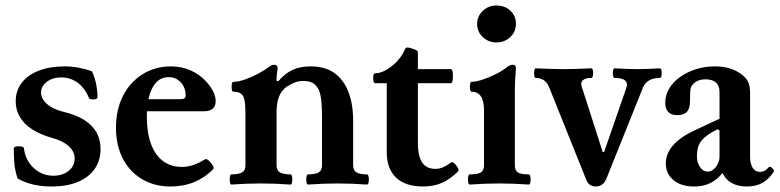

<svg xmlns="http://www.w3.org/2000/svg" viewBox="-20 -666 2830 697"><path d="M167 11Q94 11 44 -18Q40 -29 36.5 -44.5Q33 -60 31.5 -80.5Q30 -101 30 -126Q30 -135 47 -135Q67 -135 67 -127Q70 -99 85 -76.5Q100 -54 123 -41Q146 -28 173 -28Q196 -28 213.5 -36Q231 -44 241 -58Q251 -72 251 -90Q251 -116 229.5 -135.5Q208 -155 167 -166Q125 -178 96 -197Q67 -216 52 -241.5Q37 -267 37 -298Q37 -337 59 -365.5Q81 -394 121 -409.5Q161 -425 215 -425Q241 -425 267 -420Q293 -415 314 -407Q325 -382 329.5 -358.5Q334 -335 334 -314Q334 -305 319 -305Q305 -305 303 -310Q294 -333 279 -350Q264 -367 244.5 -376Q225 -385 203 -385Q171 -385 150 -369Q129 -353 129 -330Q129 -315 139 -301Q149 -287 167.5 -276.5Q186 -266 211 -260Q257 -249 286.5 -230Q316 -211 330.5 -185Q345 -159 345 -125Q345 -83 323.5 -52.5Q302 -22 262.5 -5.5Q223 11 167 11Z M599 11Q540 11 495 -16Q450 -43 425.5 -91Q401 -139 401 -203Q401 -268 426.5 -318Q452 -368 497.5 -396.5Q543 -425 601 -425Q639 -425 673 -410Q707 -395 731 -367Q747 -349 755 -331.5Q763 -314 763 -299Q763 -262 719 -262H478V-306H636Q654 -306 654 -318Q654 -333 649.5 -345.5Q645 -358 636.5 -367Q628 -376 617 -381Q606 -386 592 -386Q573 -386 558.5 -376.5Q544 -367 534 -348.5Q524 -330 518.5 -303.5Q513 -277 513 -244Q513 -185 528 -144Q543 -103 571.5 -81.5Q600 -60 641 -60Q661 -60 681.5 -67Q702 -74 723 -87Q729 -91 737.5 -83.5Q746 -76 752 -66Q758 -56 754 -52Q724 -21 685 -5Q646 11 599 11Z M820 4Q816 4 814.5 -4.9Q813 -13.8 814.5 -23.4Q816 -33 820 -33Q845.9 -33 858.5 -39.9Q871 -46.9 871 -66V-252Q871 -282.8 868 -300.4Q865 -318 855.5 -325.5Q846 -333 827 -333Q823 -333 821.5 -342Q820 -351 821.5 -360Q823 -369 827 -369Q846 -369 871 -378Q896 -387 919 -399.5Q942 -412 955 -422Q961.7 -427.2 966.4 -429.1Q971 -431 975 -431Q988 -431 988 -417.7Q987 -411 986 -404.4Q985 -397.9 984.5 -390.4Q984 -383 984 -372.5L990 -371Q1015 -400 1042.5 -412.5Q1070 -425 1107 -425Q1154 -425 1186 -406Q1218 -387 1238 -348Q1250 -323 1256 -293.5Q1262 -264 1262 -227V-66Q1262 -46.9 1274.5 -39.9Q1287 -33 1312 -33Q1316.6 -33 1318.3 -23.5Q1320 -14 1318.3 -5Q1316.7 4 1312.2 4Q1285.5 2 1258.7 1Q1232 0 1205 0Q1178.3 0 1151.7 1Q1125 2 1098 4Q1094 4 1092.5 -5.1Q1091 -14.2 1092.5 -23.6Q1094 -33 1098 -33Q1123.9 -33 1136.5 -39.9Q1149 -46.9 1149 -66V-173Q1149 -211 1149 -238.5Q1149 -266 1147.5 -286Q1146 -306 1143.5 -319.5Q1141 -333 1136 -342Q1126 -360 1113 -366Q1100 -372 1083 -372Q1061.4 -372 1047.2 -365.5Q1033 -359 1022 -352Q1010 -344 1001.5 -331.5Q993 -319 988.5 -301.1Q984 -283.2 984 -255V-66Q984 -46.9 996.5 -39.9Q1009 -33 1034 -33Q1039 -33 1040.5 -23.4Q1042 -13.8 1040.5 -4.9Q1039 4 1034 4Q1007.3 2 980.7 1Q954 0 927 0Q900 0 873.5 1Q847 2 820 4Z M1516 11Q1452 11 1418 -21Q1384 -53 1384 -114V-364H1342Q1337 -364 1335.5 -373Q1334 -382 1335.5 -391Q1337 -400 1342 -400Q1362 -400 1384.5 -413.5Q1407 -427 1425 -447.5Q1443 -468 1451 -489Q1453 -494 1460 -493.5Q1467 -493 1475 -490Q1483 -488 1490 -484.5Q1497 -481 1497 -476V-415H1617Q1622 -415 1623.5 -402.5Q1625 -390 1623.5 -377Q1622 -364 1617 -364H1497V-146Q1497 -115 1504 -94Q1511 -73 1525 -63Q1539 -53 1560 -53Q1575 -53 1588 -58.5Q1601 -64 1617 -76Q1622 -80 1629.5 -73Q1637 -66 1642 -57Q1647 -48 1643 -44Q1614 -15 1584 -2Q1554 11 1516 11Z M1685 4Q1681 4 1679.5 -5Q1678 -14 1679.5 -23.5Q1681 -33 1685 -33Q1714 -33 1725.5 -40Q1737 -47 1737 -66V-266Q1737 -333 1692 -333Q1688 -333 1686.5 -342Q1685 -351 1686.5 -360Q1688 -369 1692 -369Q1708 -369 1732 -377Q1756 -385 1780 -397Q1804 -409 1820 -422Q1832 -431 1841 -431Q1853 -431 1853 -418Q1851 -391 1850 -375Q1849 -359 1849 -342V-66Q1849 -47 1860 -40Q1871 -33 1899 -33Q1904 -33 1905.5 -23.5Q1907 -14 1905.5 -5Q1904 4 1899 4Q1872 2 1845.5 1Q1819 0 1792 0Q1766 0 1739.5 1Q1713 2 1685 4ZM1782 -512Q1753 -512 1732.5 -531.5Q1712 -551 1712 -579Q1712 -607 1732.5 -626.5Q1753 -646 1782 -646Q1813 -646 1833 -627Q1853 -608 1853 -579Q1853 -551 1832.5 -531.5Q1812 -512 1782 -512Z M2143 11Q2130.6 11 2121.8 5Q2113 -1 2108 -14L1974 -348Q1967 -366 1954.5 -374.5Q1942 -383 1925 -383Q1921 -383 1919.5 -391.8Q1918 -400.5 1919.5 -409.2Q1921 -418 1925 -418Q1951 -417 1975.5 -416Q2000 -415 2025 -415Q2051.1 -415 2076.1 -416Q2101 -417 2126 -418Q2131 -418 2132.5 -409.3Q2134 -400.7 2132.5 -391.8Q2131 -383 2126 -383Q2104 -383 2095 -374Q2086 -365.1 2093 -348L2168 -114H2173L2253 -345Q2267 -383 2210.8 -383Q2207 -383 2205.5 -391.8Q2204 -400.5 2205.5 -409.2Q2207 -418 2211 -418Q2230.7 -417 2251.6 -416Q2272.5 -415 2293.5 -415Q2313.2 -415 2334.1 -416Q2355 -417 2375 -418Q2380 -418 2381.5 -409.3Q2383 -400.7 2381.5 -391.8Q2380 -383 2375 -383Q2351.2 -383 2336.2 -374Q2321.2 -365 2314 -348L2182 -19Q2170 11 2143 11Z M2499 11Q2453 11 2425 -12Q2397 -35 2397 -73Q2397 -108 2423 -138Q2449 -168 2500 -192L2592 -235V-332Q2592 -355 2579 -366.5Q2566 -378 2541 -378Q2505 -378 2489 -351Q2487 -347 2486 -336Q2485 -325 2485 -301Q2485 -273 2474 -260.5Q2463 -248 2439 -248Q2395 -248 2395 -293Q2395 -320 2409 -344Q2423 -368 2448 -386Q2473 -404 2505.5 -414.5Q2538 -425 2575 -425Q2631 -425 2668 -399Q2688 -385 2695.5 -369.5Q2703 -354 2703 -326V-97Q2703 -71 2712.5 -56.5Q2722 -42 2739 -42Q2748 -42 2755.5 -46Q2763 -50 2771 -59Q2774 -62 2779 -59Q2784 -56 2787.5 -51Q2791 -46 2789 -43Q2771 -15 2747.5 -2Q2724 11 2691 11Q2659 11 2636.5 -1.5Q2614 -14 2603 -38Q2589 -21 2573 -10Q2557 1 2539 6Q2521 11 2499 11ZM2549 -43Q2560 -43 2570 -51Q2580 -59 2586 -71.5Q2592 -84 2592 -97V-192L2585 -197Q2563 -186 2548.5 -175.5Q2534 -165 2525.5 -154Q2517 -143 2513.5 -129.5Q2510 -116 2510 -99Q2510 -75 2521.5 -59Q2533 -43 2549 -43Z"/></svg>

Font: Junicode VF
Style: Regular
Weight: 400
Designer: Peter S. Baker
Version: Version 2.213